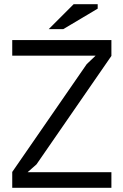

<svg xmlns="http://www.w3.org/2000/svg" viewBox="-20 -890 585 910"><path d="M38 0ZM38 -75 391 -586 433 -626H38V-700H508V-625L153 -111L111 -74H508V0H38ZM329 -870H443V-849L280 -752H211Z"/></svg>

Font: PT Sans
Style: Regular
Weight: 400
Version: Version 2.003W OFL; ttfautohint (v1.6)